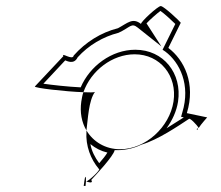

<svg xmlns="http://www.w3.org/2000/svg" viewBox="-20 -685 729 633"><path d="M95 -400C91 -395 196 -383 255 -381C280 -452 350 -506 424 -506C508 -506 565 -435 552 -350C539 -266 460 -193 376 -193C327 -193 287 -218 265 -255V-251C262 -204 279 -160 306 -128C315 -128 272 -87 264 -87C269 -85 289 -78 281 -92C294 -106 355 -171 358 -190C387 -189 417 -194 446 -208C501 -224 568 -270 603 -293C606 -297 629 -274 635 -263C642 -275 666 -301 663 -298L596 -312C626 -410 587 -488 535 -527L576 -610C573 -615 520 -665 510 -665C500 -665 442 -611 445 -606C417 -628 401 -609 369 -592C313 -578 262 -546 223 -502C220 -484 181 -514 189 -500ZM123 -409 195 -486C201 -484 224 -471 236 -496C272 -536 320 -564 371 -577C410 -595 413 -611 434 -594L512 -532L463 -608C474 -620 499 -642 509 -649C521 -641 547 -617 558 -606L516 -521L525 -515C573 -479 609 -405 581 -314L577 -300L586 -298C569 -287 550 -275 529 -262C548 -288 562 -318 567 -350C581 -443 519 -521 426 -521C348 -521 276 -467 246 -397C204 -399 151 -405 123 -409ZM248 -350C243 -315 249 -282 265 -255C270 -292 272 -353 293 -382C290 -380 274 -380 255 -381C251 -371 250 -360 248 -350ZM263 -350C264 -355 266 -361 267 -365C265 -361 264 -355 263 -350ZM261 -72C261 -72 262 -72 262 -72C262 -72 266 -102 261 -102C260 -102 256 -73 256 -72ZM259 -87C259 -87 258 -87 258 -87C258 -87 259 -87 259 -87ZM278 -210C295 -196 313 -187 334 -182C329 -173 317 -158 307 -147C293 -166 282 -187 278 -210ZM630 -263C629 -260 628 -257 630 -257C632 -257 633 -260 630 -263Z"/></svg>

Font: Ampere
Style: OuLnIta
Weight: 400
Version: Version 1